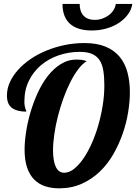

<svg xmlns="http://www.w3.org/2000/svg" viewBox="-20 -974 708 999"><path d="M431.2 -655.8Q408.2 -642.1 386.5 -613Q364.7 -584 345.2 -545.2Q325.7 -506.3 309.3 -460.7Q293 -415 281 -367.9Q269 -320.8 262.5 -275.1Q255.9 -229.5 255.9 -190.9Q255.9 -165.5 259.3 -144.3Q262.7 -123 269.5 -107.7Q276.4 -92.3 287.4 -83.7Q298.3 -75.2 314 -75.2Q339.4 -75.2 364.5 -94.7Q389.6 -114.3 413.1 -147.9Q436.5 -181.6 456.5 -226.3Q476.6 -271 491.2 -321.5Q505.9 -372.1 514.4 -425.3Q522.9 -478.5 522.9 -528.8Q522.9 -572.3 517.8 -605.2Q512.7 -638.2 498.5 -660.2Q484.4 -682.1 459.5 -693.1Q434.6 -704.1 395 -704.1Q337.9 -704.1 285.6 -686.3Q233.4 -668.5 193.6 -635Q153.8 -601.6 130.4 -554Q106.9 -506.3 106.9 -446.8Q106.9 -432.1 108.6 -423.1Q110.4 -414.1 112.1 -408.4Q113.8 -402.8 115.5 -399.4Q117.2 -396 117.2 -393.1Q69.3 -393.1 42.7 -412.1Q16.1 -431.2 16.1 -477.1Q16.1 -512.2 31.2 -545.9Q46.4 -579.6 73.7 -610.1Q101.1 -640.6 138.4 -666.3Q175.8 -691.9 220.7 -710.4Q265.6 -729 315.9 -739.5Q366.2 -750 418.9 -750Q484.9 -750 530 -731Q575.2 -711.9 603 -678Q630.9 -644 643.3 -596.9Q655.8 -549.8 655.8 -494.1Q655.8 -445.8 646.7 -389.9Q637.7 -334 618.4 -278.6Q599.1 -223.1 569.6 -171.6Q540 -120.1 499 -80.8Q458 -41.5 405.3 -17.8Q352.5 5.9 287.1 5.9Q247.6 5.9 214.8 -4.9Q182.1 -15.6 158.2 -39.6Q134.3 -63.5 121.1 -101.8Q107.9 -140.1 107.9 -194.8Q107.9 -235.4 115.5 -285.9Q123 -336.4 138.2 -388.4Q153.3 -440.4 176 -490.2Q198.7 -540 228.8 -578.6Q258.8 -617.2 296.4 -640.6Q334 -664.1 378.9 -664.1Q391.6 -664.1 404.3 -662.6Q417 -661.1 431.2 -655.8ZM668.5 -953.6Q664.1 -924.3 645.8 -899.2Q627.4 -874 599.1 -855.2Q570.8 -836.4 534.4 -825.9Q498 -815.4 457.5 -815.4Q382.8 -815.4 344 -850.3Q305.2 -885.3 305.2 -953.6H394.5Q394.5 -913.6 415 -892.1Q435.5 -870.6 473.1 -870.6Q493.7 -870.6 512.5 -877.2Q531.2 -883.8 546.1 -895Q561 -906.2 570.6 -921.4Q580.1 -936.5 582.5 -953.6Z"/></svg>

Font: Lobster
Style: Regular
Weight: 400
Designer: Pablo Impallari
Foundry: Pablo Impallari
Version: Version 1.007; ttfautohint (v1.1) -l 8 -r 50 -G 50 -x 14 -D 